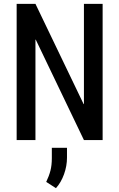

<svg xmlns="http://www.w3.org/2000/svg" viewBox="-20 -731 623 1002"><path d="M515.6 0H418L166.5 -524.4L165 -523.9V0H66.9V-710.9H165L416.5 -187.5L418 -188V-710.9H515.6ZM329.6 91.8Q329.6 135.3 314.2 178.2Q298.8 221.2 272 251L221.2 218.3Q235.8 188 243.2 159.7Q250.5 131.3 250.5 94.7V40.5H329.6Z"/></svg>

Font: Franco
Style: Regular
Weight: 400
Designer: Google
Version: Version 1.200311; 2013